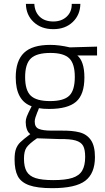

<svg xmlns="http://www.w3.org/2000/svg" viewBox="-20 -744 545 1001"><path d="M56 0ZM56 87Q56 52 63.5 32Q71 12 86 -2.5Q101 -17 138 -45Q126 -53 120 -70.5Q114 -88 114 -108Q114 -121 119.5 -136Q125 -151 145 -190Q62 -219 62 -341Q62 -427 105 -468.5Q148 -510 242 -510Q289 -510 344 -497L486 -501V-455H383Q420 -424 420 -340Q420 -251 376.5 -213.5Q333 -176 236 -176Q204 -176 183 -180Q181 -176 179.5 -170.5Q178 -165 175 -160Q169 -145 165 -132.5Q161 -120 161 -110Q161 -81 182.5 -72Q204 -63 249 -63H296Q357 -64 395 -54Q433 -44 454 -13.5Q475 17 475 75Q475 160 424.5 198.5Q374 237 252 237Q174 237 131.5 221.5Q89 206 72.5 174Q56 142 56 87ZM370 -343Q370 -412 341 -440Q312 -468 243 -468Q171 -468 141 -439.5Q111 -411 111 -342Q111 -273 140.5 -245Q170 -217 241 -217Q312 -217 341 -245Q370 -273 370 -343ZM424 74Q424 36 413.5 16.5Q403 -3 374.5 -11.5Q346 -20 289 -19L173 -23Q131 6 118 25.5Q105 45 105 83Q105 126 119 150Q133 174 165.5 184.5Q198 195 258 195Q321 195 357 183.5Q393 172 408.5 145.5Q424 119 424 74ZM115 -724H159Q161 -682 187 -657Q213 -632 258 -632Q301 -632 328 -657.5Q355 -683 354 -724H399Q398 -666 359 -629Q320 -592 258 -592Q195 -592 155.5 -629Q116 -666 115 -724Z"/></svg>

Font: Cairo Light
Style: Regular
Weight: 300
Designer: Mohamed Gaber, the designers of Titillium
Foundry: Kief Type Foundry
Version: Version 2.009; ttfautohint (v1.5.33-1714) -l 8 -r 50 -G 200 